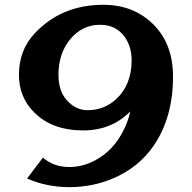

<svg xmlns="http://www.w3.org/2000/svg" viewBox="-20 -767 797 797"><path d="M268.1 9.8Q173.8 9.8 92.3 -25.9L158.2 -112.8Q202.6 -73.7 267.6 -73.7Q311.5 -73.7 351.6 -90.3Q435.5 -125.5 482.9 -207.5Q510.3 -255.4 521 -304.7Q442.9 -225.6 325.7 -225.6Q197.3 -225.6 123 -299.3Q58.6 -362.8 58.6 -456.5Q58.6 -558.1 123 -627.4Q234.4 -747.1 409.2 -747.1Q534.7 -747.1 616.7 -665.5Q698.2 -584.5 698.2 -448.7Q698.2 -278.3 616.7 -160.6Q556.2 -73.2 453.6 -28.3Q366.7 9.8 268.1 9.8ZM395.5 -664.1Q320.8 -664.1 271 -603.5Q222.7 -544.9 222.7 -456.5Q222.7 -390.6 256.3 -352.1Q293.9 -309.6 343.3 -309.6Q411.1 -309.6 460.4 -354Q526.4 -413.6 526.4 -516.6Q526.4 -576.2 494.6 -617.7Q459 -664.1 395.5 -664.1Z"/></svg>

Font: Berenika
Style: Bold
Weight: 700
Designer: Wojciech Kalinowski "wmk69" (wmk69@o2.pl)
Foundry: Wojciech Kalinowski "wmk69" (wmk69@o2.pl)
Version: Version 3.1.0; 2021-05-14